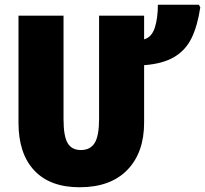

<svg xmlns="http://www.w3.org/2000/svg" viewBox="-20 -780 865 810"><path d="M588 -614Q620 -623 633 -663Q646 -703 646 -760H819L825 -749Q813 -670 788 -619Q763 -568 715 -539.5Q667 -511 588 -505V-263Q588 -136 517 -63Q446 10 316 10Q191 10 124.5 -61Q58 -132 58 -262V-714H248V-278Q248 -205 265.5 -176Q283 -147 321 -147Q361 -147 379.5 -177Q398 -207 398 -279V-714H588Z"/></svg>

Font: Noto Sans Display Black Narrow
Style: Regular
Weight: 900
Width: 4
Designer: Monotype Design team
Foundry: Monotype Imaging Inc.
Version: Version 1.000